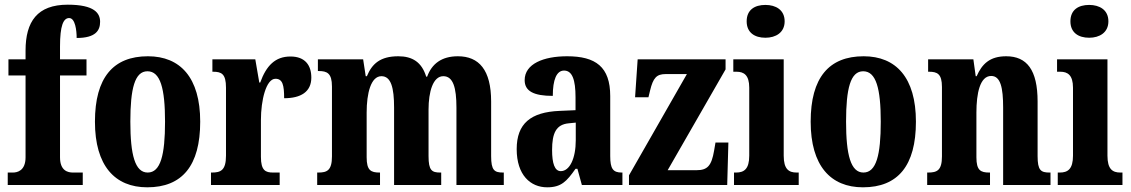

<svg xmlns="http://www.w3.org/2000/svg" viewBox="-20 -789 4824 819"><path d="M13 0H333V-53H291C270 -53 236 -60 236 -118V-467H349V-536H236V-591C236 -679 250 -712 275 -712C301 -712 307 -659 307 -627C388 -627 407 -659 407 -696C407 -732 384 -769 269 -769C139 -769 89 -697 89 -573V-536H16V-467H89V-118C89 -60 53 -53 35 -53H13Z M608 10C757 10 834 -82 834 -270C834 -458 749 -549 611 -549C463 -549 385 -458 385 -270C385 -82 470 10 608 10ZM610 -53C556 -53 536 -128 536 -270C536 -412 555 -485 609 -485C664 -485 684 -412 684 -270C684 -128 665 -53 610 -53Z M880 0H1173V-53H1145C1113 -53 1093 -61 1093 -120V-277C1093 -361 1115 -453 1155 -453C1186 -453 1192 -425 1192 -370C1263 -370 1308 -397 1308 -458C1308 -510 1282 -548 1219 -548C1154 -548 1116 -509 1090 -437H1086L1069 -536H886V-483H889C925 -483 944 -474 944 -415V-125C944 -62 921 -53 884 -53H880Z M1333 0H1601V-53H1599C1562 -53 1544 -62 1544 -118V-309C1544 -391 1562 -464 1607 -464C1648 -464 1661 -415 1661 -330V0H1862V-53H1858C1822 -53 1808 -62 1808 -123V-321C1808 -398 1827 -464 1871 -464C1913 -464 1927 -415 1927 -330V0H2129V-53H2126C2089 -53 2075 -62 2075 -123V-356C2075 -491 2023 -549 1933 -549C1864 -549 1822 -517 1802 -462H1798C1779 -524 1739 -549 1679 -549C1602 -549 1567 -517 1545 -464H1540L1529 -536H1336V-486H1339C1375 -486 1396 -477 1396 -420V-122C1396 -62 1375 -53 1338 -53H1333Z M2314 10C2374 10 2397 -15 2435 -69H2443L2462 0H2635V-53H2632C2595 -53 2583 -69 2583 -123V-379C2583 -504 2521 -549 2399 -549C2299 -549 2218 -517 2218 -447C2218 -400 2257 -380 2338 -380C2338 -449 2354 -488 2386 -488C2421 -488 2435 -449 2435 -374V-319L2367 -316C2244 -311 2184 -262 2184 -153C2184 -42 2243 10 2314 10ZM2372 -59C2346 -59 2335 -92 2335 -149C2335 -221 2352 -258 2406 -263L2436 -266V-191C2436 -113 2410 -59 2372 -59Z M2663 0H3082L3087 -181H3032L3026 -146C3015 -82 2998 -63 2951 -63H2828L3075 -493V-536H2700L2689 -374H2746L2753 -403C2766 -457 2781 -473 2819 -473H2910L2663 -41Z M3245 -628C3289 -628 3327 -650 3327 -698C3327 -747 3289 -768 3245 -768C3199 -768 3165 -747 3165 -698C3165 -650 3199 -628 3245 -628ZM3111 0H3387V-53H3378C3345 -53 3323 -67 3323 -125V-536H3108V-483H3122C3153 -483 3176 -469 3176 -415V-125C3176 -68 3154 -53 3120 -53H3111Z M3661 10C3810 10 3887 -82 3887 -270C3887 -458 3802 -549 3664 -549C3516 -549 3438 -458 3438 -270C3438 -82 3523 10 3661 10ZM3663 -53C3609 -53 3589 -128 3589 -270C3589 -412 3608 -485 3662 -485C3717 -485 3737 -412 3737 -270C3737 -128 3718 -53 3663 -53Z M3935 0H4203V-53H4200C4163 -53 4145 -62 4145 -118V-309C4145 -390 4160 -465 4208 -465C4248 -465 4259 -415 4259 -330V0H4461V-53H4457C4420 -53 4406 -62 4406 -123V-356C4406 -491 4360 -549 4272 -549C4202 -549 4169 -516 4146 -464H4142L4132 -536H3939V-483H3943C3978 -483 3998 -474 3998 -418V-122C3998 -62 3977 -53 3939 -53H3935Z M4626 -628C4670 -628 4708 -650 4708 -698C4708 -747 4670 -768 4626 -768C4580 -768 4546 -747 4546 -698C4546 -650 4580 -628 4626 -628ZM4492 0H4768V-53H4759C4726 -53 4704 -67 4704 -125V-536H4489V-483H4503C4534 -483 4557 -469 4557 -415V-125C4557 -68 4535 -53 4501 -53H4492Z"/></svg>

Font: Noto Serif Bengali ExtraCondensed ExtraBold
Style: Regular
Weight: 800
Width: 2
Designer: Juan Bruce, Universal Thirst, Indian Type Foundry and the Monotype Design Team.
Foundry: Monotype Imaging Inc.
Version: Version 2.003